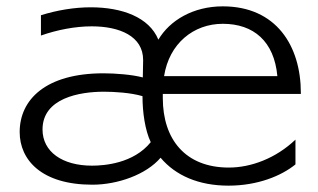

<svg xmlns="http://www.w3.org/2000/svg" viewBox="-20 -536 1001 605"><path d="M911 -96C849 -37 771 -8 701 -8C565 -8 493 -96 493 -227V-240H928V-243C928 -392 850 -516 682 -516C589 -516 515 -472 479 -411C450 -482 364 -513 266 -513C215 -513 160 -504 109 -488V-424C160 -442 217 -453 269 -453C357 -453 431 -422 431 -347V-345L430 -292C396 -301 343 -305 306 -305C124 -305 42 -222 42 -120C42 -32 111 46 271 46C351 46 441 14 486 -39C533 17 606 49 700 49C792 49 867 18 911 -18ZM497 -296C513 -399 590 -461 682 -461C779 -461 844 -406 854 -296ZM455 -88C401 -21 309 -14 270 -14C176 -14 114 -58 114 -128C114 -227 231 -247 307 -247C340 -247 392 -244 429 -233C429 -182 437 -126 455 -88Z"/></svg>

Font: LINE Seed JP App_OTF Regular
Style: Regular
Weight: 400
Designer: LY Corporation & Fontrix & Fontworks
Version: Version 1.002